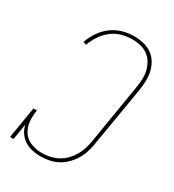

<svg xmlns="http://www.w3.org/2000/svg" viewBox="-182 -845 863 955"><g transform="rotate(30 250.0 -367.5)"><path d="M199 8Q175 8 150.5 2.5Q126 -3 106.5 -16Q87 -29 74 -48.5Q61 -68 56 -91L41 0H21L51 -181H71Q65 -149 68 -116.5Q71 -84 87.5 -59Q104 -34 133.5 -22Q163 -10 195 -10Q218 -10 241 -14.5Q264 -19 285.5 -30Q307 -41 324.5 -58.5Q342 -76 354.5 -96.5Q367 -117 374 -139.5Q381 -162 385 -185L442 -530Q446 -554 447 -578.5Q448 -603 442.5 -625.5Q437 -648 425 -668Q413 -688 394.5 -701Q376 -714 353 -719.5Q330 -725 305 -725Q276 -725 245.5 -716.5Q215 -708 190 -688.5Q165 -669 147 -642Q129 -615 119 -586L101 -592Q112 -624 131.5 -653Q151 -682 179 -703Q207 -724 240 -733.5Q273 -743 305 -743Q333 -743 359 -737Q385 -731 406 -717Q427 -703 441 -681Q455 -659 461 -634Q467 -609 466.5 -581.5Q466 -554 462 -527L404 -182Q400 -157 392.5 -133Q385 -109 371.5 -86.5Q358 -64 339 -45Q320 -26 297 -14Q274 -2 249 3Q224 8 199 8Z"/></g></svg>

Font: Iosevka Slab Thin
Style: Italic
Weight: 100
Italic angle: -9°
Monospace: yes
Designer: Belleve Invis
Foundry: Belleve Invis
Version: Version 11.1.1; ttfautohint (v1.8.3)